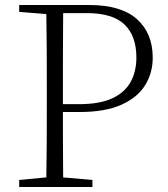

<svg xmlns="http://www.w3.org/2000/svg" viewBox="-20 -743 668 763"><path d="M325.2 -690.9H231Q230.5 -617.7 230.2 -542Q230 -466.3 230 -390.1V-329.1H294.9Q376.5 -329.1 426.5 -352.5Q476.6 -376 499.3 -417.7Q522 -459.5 522 -514.2Q522 -600.1 474.9 -645.5Q427.7 -690.9 325.2 -690.9ZM296.9 -297.9H230Q230 -234.9 230.2 -169.9Q230.5 -105 231 -38.1L347.2 -27.8V0H56.2V-27.8L164.1 -38.1Q165.5 -110.8 165.8 -184.8Q166 -258.8 166 -333V-390.1Q166 -464.8 165.8 -539.1Q165.5 -613.3 164.1 -687L56.2 -695.8V-723.1H334Q461.4 -723.1 524.2 -667Q586.9 -610.8 586.9 -514.2Q586.9 -452.6 556.4 -403.8Q525.9 -355 461.7 -326.4Q397.5 -297.9 296.9 -297.9Z"/></svg>

Font: Source Han Serif CN ExtraLight
Style: Regular
Weight: 250
Designer: Ryoko NISHIZUKA  (kana & ideographs); Frank Grießhammer (Latin, Greek & Cyrillic); Wenlong ZHANG  (bopomofo); Sandoll Co
Foundry: Adobe Systems Incorporated
Version: Version 1.001;PS 1.001;hotconv 16.6.54;makeotf.lib2.5.65590